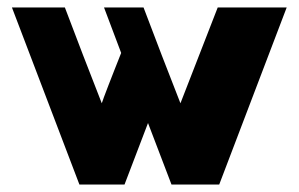

<svg xmlns="http://www.w3.org/2000/svg" viewBox="-20 -445 801 515"><path d="M749 -425 568 50H440L377 -115L314 50H193L12 -425H154Q179 -359 203 -296.5Q227 -234 253 -168Q254 -172 259 -185Q264 -198 271 -216.5Q278 -235 287 -257.5Q296 -280 305 -303L259 -425H365Q390 -359 414 -296.5Q438 -234 464 -168L564 -425Z"/></svg>

Font: BM HANNA Pro
Style: Regular
Weight: 400
Designer: Woowa Brothers : Cheoljun Lim; Soyoung Lee; & Sandoll : Jooyeon Kang;
Foundry: Sandoll Communications Inc.
Version: Version 1.000;PS 1;hotconv 16.6.51;makeotf.lib2.5.65220